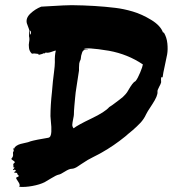

<svg xmlns="http://www.w3.org/2000/svg" viewBox="-20 -685 702 750"><path d="M620 -558.1Q631.4 -539 633.8 -515.2Q636.2 -491.4 632.9 -472.4Q629.5 -453.3 623.3 -426.2Q617.1 -399 615.2 -382.9L610.5 -383.8Q608.6 -379 609 -373.3Q609.5 -367.6 609.5 -363.8Q608.6 -358.1 601.4 -345.2Q594.3 -332.4 595.2 -326.7Q597.1 -311.4 574.8 -277.6Q552.4 -243.8 550.5 -238.1Q546.7 -229.5 541 -221Q535.2 -212.4 529.5 -206.2Q523.8 -200 513.8 -190.5Q503.8 -181 498.6 -176.7Q493.3 -172.4 481.9 -162.9Q470.5 -153.3 468.6 -151.4Q423.8 -115.2 378.1 -89.5Q368.6 -83.8 343.8 -71.4Q319 -59 307.6 -50.5Q304.8 -48.6 297.1 -43.8Q289.5 -39 284.3 -35.2Q279 -31.4 272.4 -28.6Q265.7 -25.7 260 -25.7Q250.5 -25.7 233.3 -14.8Q216.2 -3.8 209.5 -2.9Q200 -1 180 11.4Q160 23.8 154.3 26.7Q135.2 36.2 106.7 41.4Q78.1 46.7 55.2 44.8Q60 37.1 51.4 25.2Q42.9 13.3 42.9 9.5Q44.8 7.6 48.6 6.2Q52.4 4.8 54.3 1.9Q50.5 0 49 -2.9Q47.6 -5.7 47.1 -7.6Q46.7 -9.5 44.3 -10Q41.9 -10.5 36.2 -10.5Q34.3 -13.3 38.6 -15.2Q42.9 -17.1 41.9 -18.1Q41 -19 40.5 -20Q40 -21 39 -21.9Q38.1 -22.9 35.2 -21.4Q32.4 -20 30.5 -21Q30.5 -22.9 34.3 -26.7L37.1 -30.5L32.4 -31.4Q32.4 -35.2 32.4 -37.6Q32.4 -40 31.9 -41.9Q31.4 -43.8 32.9 -45.7Q34.3 -47.6 37.1 -49.5Q39 -52.4 35.2 -55.2Q31.4 -58.1 27.6 -60.5Q23.8 -62.9 24.8 -65.7Q32.4 -73.3 31 -82.9Q29.5 -92.4 34.3 -95.2Q32.4 -97.1 32.4 -105.7Q37.1 -105.7 39 -106.7Q37.1 -107.6 36.2 -108.6Q43.8 -116.2 51.4 -119.5Q59 -122.9 71 -125.2Q82.9 -127.6 89.5 -129.5Q99 -133.3 109.5 -135.7Q120 -138.1 127.1 -139.5Q134.3 -141 146.2 -142.9Q158.1 -144.8 167.6 -146.7Q174.3 -147.6 177.1 -153.8Q180 -160 180.5 -170Q181 -180 180.5 -189.5Q180 -199 178.6 -212.4Q177.1 -225.7 177.1 -231.4Q177.1 -252.4 178.6 -276.2Q180 -300 182.9 -325.2Q185.7 -350.5 186.7 -367.6Q187.6 -378.1 191 -403.3Q194.3 -428.6 194.3 -441.9Q193.3 -468.6 198.1 -487.6Q195.2 -487.6 181 -482.4Q166.7 -477.1 158.1 -480Q156.2 -475.2 150.5 -477.1Q147.6 -474.3 130.5 -470.5V-474.3Q128.6 -474.3 122.4 -475.2Q116.2 -476.2 113.3 -476.2Q110.5 -476.2 104.8 -475.2Q95.2 -483.8 93.3 -497.1Q91.4 -510.5 93.8 -521.4Q96.2 -532.4 93.3 -543.8Q93.3 -544.8 93.8 -553.8Q94.3 -562.9 95.2 -563.8Q94.3 -569.5 90 -580Q85.7 -590.5 84.8 -594.3Q80 -614.3 98.6 -631.9Q117.1 -649.5 141 -659Q252.4 -665.7 260 -664.8Q352.4 -663.8 430.5 -654.3Q462.9 -650.5 498.6 -640Q534.3 -629.5 571 -607.1Q607.6 -584.8 617.1 -557.1L618.1 -558.1Q619 -558.1 620 -558.1ZM98.1 -550.5Q100 -549.5 100 -551.4L101 -556.2V-565.7L98.1 -562.9Q98.1 -561 97.6 -559Q97.1 -557.1 97.1 -556.2ZM510.5 -369.5Q518.1 -379 527.6 -401.9Q537.1 -424.8 538.1 -433.3Q479 -473.3 405.7 -486.7Q313.3 -501.9 306.7 -492.4Q309.5 -492.4 312.9 -492.9Q316.2 -493.3 320 -492.9Q323.8 -492.4 323.8 -491.4Q314.3 -492.4 308.6 -489.5Q302.9 -486.7 300.5 -479Q298.1 -471.4 297.1 -467.6Q296.2 -463.8 295.2 -453.3Q290.5 -443.8 289.5 -436.7Q288.6 -429.5 288.6 -421Q288.6 -411.4 288.6 -409.5Q286.7 -394.3 280.5 -356.7Q274.3 -319 273.3 -301.9Q272.4 -291.4 270.5 -271Q268.6 -250.5 268.6 -237.1Q268.6 -233.3 265.7 -219.5Q262.9 -205.7 262.4 -198.1Q261.9 -190.5 267.6 -183.8Q282.9 -196.2 336.7 -221.9Q390.5 -247.6 406.7 -266.7Q411.4 -269.5 419.5 -275.2Q427.6 -281 432.9 -285.2Q438.1 -289.5 446.2 -295.2Q454.3 -301 460 -306.2Q465.7 -311.4 471.4 -318.1Q477.1 -324.8 480 -330.5Q499 -363.8 507.6 -366.7Z"/></svg>

Font: KAZYinfo
Style: Bold
Weight: 700
Designer: emmanuel didier
Foundry: emmanuel didier
Version: Version 001.000